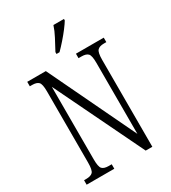

<svg xmlns="http://www.w3.org/2000/svg" viewBox="-221 -1042 1028 1154"><g transform="rotate(-30 293.0 -465.5)"><path d="M32 0V-31H46Q79 -31 92.5 -45Q106 -59 106 -111V-605Q106 -656 92.5 -669.5Q79 -683 48 -683H32V-714H161L449 -112V-605Q449 -655 436 -669Q423 -683 391 -683H370V-714H563V-683H546Q515 -683 501.5 -668.5Q488 -654 488 -603V0H442L145 -614V-111Q145 -59 158 -45Q171 -31 203 -31H224V0ZM268 -784Q290 -825 309 -861Q328 -897 339 -931H412V-921Q402 -904 381.5 -877Q361 -850 336 -821.5Q311 -793 289 -771H268Z"/></g></svg>

Font: Noto Serif Sinhala ExtraCondensed Light
Style: Regular
Weight: 300
Width: 2
Designer: Jelle Bosma - Monotype Design Team
Foundry: Monotype Imaging Inc.
Version: Version 2.007; ttfautohint (v1.8.4.7-5d5b)